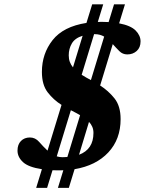

<svg xmlns="http://www.w3.org/2000/svg" viewBox="-20 -788 690 905"><path d="M150.5 97.5 177.5 9.5Q114 0 88.2 -24Q62.5 -48 62.5 -78Q62.5 -107 78.8 -123.5Q95 -140 121 -140Q146.5 -140 164.5 -119.2Q182.5 -98.5 204 -78L270 -293.5Q232.5 -317 205 -352.5Q177.5 -388 177.5 -449Q177.5 -535 228 -599Q278.5 -663 387.5 -680L414.5 -767.5H466.5L441 -684.5Q450 -685 459 -685Q476 -685 492 -684L517.5 -767.5H569L541.5 -678Q596.5 -667.5 619.5 -644Q642.5 -620.5 642.5 -593Q642.5 -564 624.5 -547.8Q606.5 -531.5 580 -531.5Q558 -531.5 542.8 -546.8Q527.5 -562 511.5 -580L452 -385Q490.5 -360.5 519.5 -324.5Q548.5 -288.5 548.5 -226.5Q548.5 -131.5 490.5 -69.5Q432.5 -7.5 331.5 9.5L304.5 97.5H253L278.5 14.5Q269 15 259.5 15Q243 15 227.5 14.5L202 97.5ZM426 -627H423.5L365 -435.5Q375 -429 386 -422.8Q397 -416.5 408.5 -410.5L471 -615.5Q461.5 -621 450.5 -624Q439.5 -627 426 -627ZM304 -527Q304 -510 309.2 -496Q314.5 -482 324 -470.5L369.5 -619.5Q333.5 -608.5 318.8 -583.5Q304 -558.5 304 -527ZM274.5 -47Q286.5 -47 297.5 -48L357.5 -245Q347.5 -251 336.5 -256.8Q325.5 -262.5 314 -268.5L247.5 -51Q260.5 -47 274.5 -47ZM420.5 -161.5Q420.5 -177.5 415 -190.2Q409.5 -203 399.5 -213.5L352.5 -58.5Q420.5 -84 420.5 -161.5Z"/></svg>

Font: Newsreader Text ExtraBold
Style: Italic
Weight: 800
Italic angle: -17°
Designer: Hugues Gentile
Foundry: Production Type
Version: Version 1.001